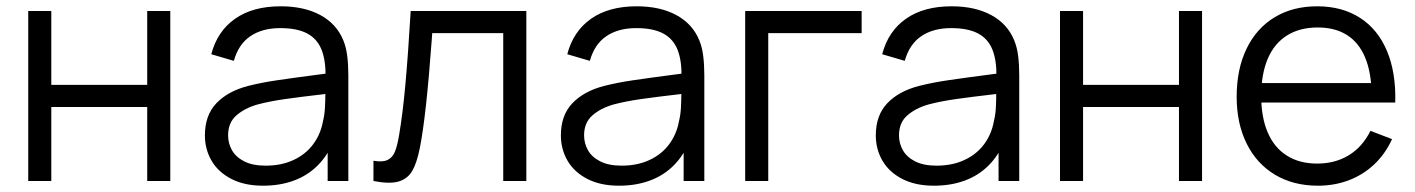

<svg xmlns="http://www.w3.org/2000/svg" viewBox="-20 -575 4494 610"><path d="M69.7 -540H143V-305.3H447.7V-540H521V0H447.7V-235H143V0H69.7Z M631 -145Q631 -208.7 667.5 -247Q704 -285.3 768.3 -302Q810.7 -312.7 859.7 -319.9Q908.7 -327.2 993 -338.2Q1018 -341.2 1040.7 -344.3L1014.3 -328.7Q1015.3 -382.8 1001.5 -417.3Q987.7 -451.8 955.7 -468.8Q923.7 -485.7 870.3 -485.7Q813.5 -485.7 775.7 -460.2Q737.8 -434.7 723 -381.7L651.3 -402.7Q670.3 -475.7 726.7 -515.3Q783 -555 871.7 -555Q946.2 -555 997.8 -527.1Q1049.3 -499.2 1070.7 -447Q1079.8 -425 1083.2 -397.1Q1086.7 -369.2 1086.7 -335.3V0H1021V-135.7L1040 -127.3Q1021.3 -81.3 989.3 -49.3Q957.3 -17.3 913.4 -1.2Q869.5 15 815.7 15Q756.7 15 714.9 -6.6Q673.2 -28.2 652.1 -64.5Q631 -100.8 631 -145ZM1006.3 -190.7Q1011.2 -210.3 1012.4 -232.8Q1013.7 -255.2 1013.7 -285.5V-294.7L1041.7 -280L1008 -275.7Q935.3 -267.3 886 -260.3Q836.7 -253.3 798 -243Q757.2 -231.3 730.9 -208.2Q704.7 -185.2 704.7 -145Q704.7 -119.8 716.9 -97.9Q729.2 -76 756 -62.3Q782.8 -48.7 824 -48.7Q874.2 -48.7 912.8 -66.8Q951.5 -84.8 975.2 -117Q999 -149.2 1006.3 -190.7Z M1247.8 -144.7Q1259.5 -213.7 1268 -307Q1276.5 -400.3 1284.8 -540H1652.2V0H1578.8V-469.7H1353.2L1351.5 -445.8Q1333.8 -204 1313.8 -104.7Q1304.3 -56.8 1289.5 -31.7Q1274.7 -6.5 1245.8 1.8Q1216.8 10 1166.5 0V-64.3Q1195.5 -59.2 1211.3 -66.8Q1227.2 -74.5 1234.6 -92.8Q1242 -111 1247.8 -144.7Z M1762 -145Q1762 -208.7 1798.5 -247Q1835 -285.3 1899.3 -302Q1941.7 -312.7 1990.7 -319.9Q2039.7 -327.2 2124 -338.2Q2149 -341.2 2171.7 -344.3L2145.3 -328.7Q2146.3 -382.8 2132.5 -417.3Q2118.7 -451.8 2086.7 -468.8Q2054.7 -485.7 2001.3 -485.7Q1944.5 -485.7 1906.7 -460.2Q1868.8 -434.7 1854 -381.7L1782.3 -402.7Q1801.3 -475.7 1857.7 -515.3Q1914 -555 2002.7 -555Q2077.2 -555 2128.8 -527.1Q2180.3 -499.2 2201.7 -447Q2210.8 -425 2214.2 -397.1Q2217.7 -369.2 2217.7 -335.3V0H2152V-135.7L2171 -127.3Q2152.3 -81.3 2120.3 -49.3Q2088.3 -17.3 2044.4 -1.2Q2000.5 15 1946.7 15Q1887.7 15 1845.9 -6.6Q1804.2 -28.2 1783.1 -64.5Q1762 -100.8 1762 -145ZM2137.3 -190.7Q2142.2 -210.3 2143.4 -232.8Q2144.7 -255.2 2144.7 -285.5V-294.7L2172.7 -280L2139 -275.7Q2066.3 -267.3 2017 -260.3Q1967.7 -253.3 1929 -243Q1888.2 -231.3 1861.9 -208.2Q1835.7 -185.2 1835.7 -145Q1835.7 -119.8 1847.9 -97.9Q1860.2 -76 1887 -62.3Q1913.8 -48.7 1955 -48.7Q2005.2 -48.7 2043.8 -66.8Q2082.5 -84.8 2106.2 -117Q2130 -149.2 2137.3 -190.7Z M2347.5 -540H2717.5V-469.7H2420.8V0H2347.5Z M2762.5 -145Q2762.5 -208.7 2799 -247Q2835.5 -285.3 2899.8 -302Q2942.2 -312.7 2991.2 -319.9Q3040.2 -327.2 3124.5 -338.2Q3149.5 -341.2 3172.2 -344.3L3145.8 -328.7Q3146.8 -382.8 3133 -417.3Q3119.2 -451.8 3087.2 -468.8Q3055.2 -485.7 3001.8 -485.7Q2945 -485.7 2907.2 -460.2Q2869.3 -434.7 2854.5 -381.7L2782.8 -402.7Q2801.8 -475.7 2858.2 -515.3Q2914.5 -555 3003.2 -555Q3077.7 -555 3129.2 -527.1Q3180.8 -499.2 3202.2 -447Q3211.3 -425 3214.8 -397.1Q3218.2 -369.2 3218.2 -335.3V0H3152.5V-135.7L3171.5 -127.3Q3152.8 -81.3 3120.8 -49.3Q3088.8 -17.3 3044.9 -1.2Q3001 15 2947.2 15Q2888.2 15 2846.4 -6.6Q2804.7 -28.2 2783.6 -64.5Q2762.5 -100.8 2762.5 -145ZM3137.8 -190.7Q3142.7 -210.3 3143.9 -232.8Q3145.2 -255.2 3145.2 -285.5V-294.7L3173.2 -280L3139.5 -275.7Q3066.8 -267.3 3017.5 -260.3Q2968.2 -253.3 2929.5 -243Q2888.7 -231.3 2862.4 -208.2Q2836.2 -185.2 2836.2 -145Q2836.2 -119.8 2848.4 -97.9Q2860.7 -76 2887.5 -62.3Q2914.3 -48.7 2955.5 -48.7Q3005.7 -48.7 3044.3 -66.8Q3083 -84.8 3106.8 -117Q3130.5 -149.2 3137.8 -190.7Z M3347.7 -540H3421V-305.3H3725.7V-540H3799V0H3725.7V-235H3421V0H3347.7Z M3909 -267.7Q3909 -355.3 3940.4 -420.2Q3971.8 -485.2 4029.5 -520.1Q4087.2 -555 4164.7 -555Q4244 -555 4300.8 -518.4Q4357.7 -481.8 4386.6 -412.9Q4415.5 -344 4412.8 -249.3H4338V-275.3Q4336.7 -345.5 4317 -392.6Q4297.3 -439.7 4259.5 -463.7Q4221.7 -487.7 4166.7 -487.7Q4109 -487.7 4068.7 -462.2Q4028.3 -436.8 4007.7 -388.2Q3987 -339.5 3987 -270Q3987 -202.2 4007.7 -154.1Q4028.3 -106 4068.3 -80.7Q4108.3 -55.3 4164.7 -55.3Q4222.2 -55.3 4265.6 -82Q4309 -108.7 4334 -159.3L4402.7 -133Q4381.3 -86.2 4346.2 -52.9Q4311 -19.7 4265.3 -2.3Q4219.7 15 4167.3 15Q4089.3 15 4030.9 -19.8Q3972.5 -54.7 3940.8 -118.7Q3909 -182.7 3909 -267.7ZM3961 -311H4373.7V-249.3H3961Z"/></svg>

Font: Tap Sans
Style: Regular
Weight: 400
Designer: Tap Payments
Foundry: Tap Payments
Version: Version 1.001;Glyphs 3.1.2 (3151)